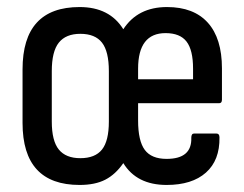

<svg xmlns="http://www.w3.org/2000/svg" viewBox="-20 -517 694 545"><path d="M206 8Q44 8 44 -168V-320Q44 -497 206 -497Q291 -497 330 -434Q371 -497 454 -497Q530 -497 570 -452.5Q610 -408 610 -323V-234Q610 -224 602 -224H372V-175Q372 -117 391 -91.5Q410 -66 453 -66Q525 -66 523 -126Q523 -138 531 -138H594Q603 -138 603 -127Q604 -62 564.5 -27Q525 8 453 8Q368 8 330 -54Q308 -22 279 -7Q250 8 206 8ZM372 -292H528V-322Q528 -375 509.5 -399Q491 -423 450 -423Q372 -423 372 -322ZM208 -68Q250 -68 269.5 -92.5Q289 -117 289 -172V-315Q289 -371 269.5 -396Q250 -421 208 -421Q167 -421 147 -396Q127 -371 127 -315V-172Q127 -117 147 -92.5Q167 -68 208 -68Z"/></svg>

Font: Sofia Sans Condensed Medium
Style: Regular
Weight: 500
Designer: Botio Nikoltchev, Ani Petrova
Foundry: lettersoup
Version: Version 4.101; ttfautohint (v1.8.4.7-5d5b)